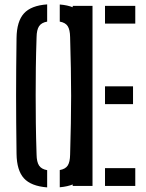

<svg xmlns="http://www.w3.org/2000/svg" viewBox="-20 -826 649 853"><path d="M189.5 6.5Q118 1 86.2 -34Q54.5 -69 53.5 -142.5Q52.5 -216 52 -279.2Q51.5 -342.5 51.5 -402.2Q51.5 -462 52 -524.2Q52.5 -586.5 53.5 -657.5Q54.5 -731 86.2 -766.2Q118 -801.5 189.5 -806.5V-730Q164 -725.5 153.5 -709.5Q143 -693.5 142.5 -661Q140 -588 139.2 -525.2Q138.5 -462.5 138.5 -402.8Q138.5 -343 139.2 -279Q140 -215 142.5 -139Q143 -106.5 153.5 -90.5Q164 -74.5 189.5 -70ZM245.5 6V-70.5Q271 -75 281 -90.8Q291 -106.5 291.5 -139Q293.5 -213.5 294.8 -276.8Q296 -340 296 -399.8Q296 -459.5 294.8 -523Q293.5 -586.5 291.5 -661Q291 -693.5 281 -709.5Q271 -725.5 245.5 -730V-806Q314.5 -800.5 345.8 -765.2Q377 -730 379 -657.5Q380.5 -586 381.2 -523.8Q382 -461.5 382 -401.8Q382 -342 381.2 -279Q380.5 -216 379 -142.5Q377 -69.5 345.8 -34.8Q314.5 0 245.5 6ZM303 0V-800H391V0ZM446.5 0V-79H581V0ZM446.5 -363.5V-442.5H571V-363.5ZM446.5 -721V-800H581V-721Z"/></svg>

Font: Big Shoulders Stencil Text Thin Medium
Style: Regular
Weight: 500
Version: Version 2.001